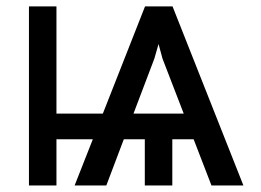

<svg xmlns="http://www.w3.org/2000/svg" viewBox="-20 -565 796 585"><path d="M624.3 0 570 -140.6H505V0H421.2V-140.6H357.2L304 0H207.4L262.8 -140.6H152V0H68.2V-545.5H152V-218.8H293.3L421.9 -545.5H505.7L721.6 0ZM386.7 -218.8H539.8L475.1 -386.4L463.1 -430.8L450.3 -386.4Z"/></svg>

Font: Inter Zeller
Style: Regular
Weight: 400
Designer: Rasmus Andersson; Joe Bland
Foundry: zeller
Version: Version 3.015;git-dec3a8cb1